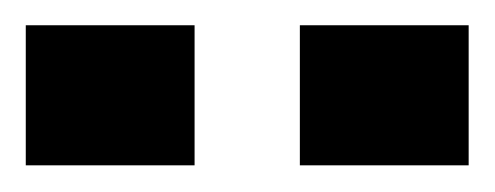

<svg xmlns="http://www.w3.org/2000/svg" viewBox="-20 -723 384 149"><path d="M0 -594.7V-703.4H131V-594.7ZM212.7 -594.7V-703.4H343.7V-594.7Z"/></svg>

Font: Saira Thin
Style: Regular
Weight: 100
Designer: Hector Gatti with collaboration of the Omnibus-Type team
Foundry: Omnibus-Type
Version: Version 1.101